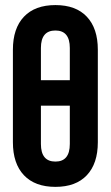

<svg xmlns="http://www.w3.org/2000/svg" viewBox="-20 -728 436 756"><path d="M30.8 -168V-532.2Q30.8 -616.2 74.2 -662.1Q117.7 -708 198.2 -708Q278.8 -708 322 -662.1Q365.2 -616.2 365.2 -532.2V-168Q365.2 -84 322 -38.1Q278.8 7.8 198.2 7.8Q117.7 7.8 74.2 -38.1Q30.8 -84 30.8 -168ZM198.2 -91.8Q254.9 -91.8 254.9 -161.1V-312H141.1V-161.1Q141.1 -91.8 198.2 -91.8ZM141.1 -539.1V-412.1H254.9V-539.1Q254.9 -607.9 198.2 -607.9Q141.1 -607.9 141.1 -539.1Z"/></svg>

Font: Bebas Neue Bold
Style: Regular
Weight: 700
Designer: Ryoichi Tsunekawa
Foundry: Ryoichi Tsunekawa
Version: Version 1.300